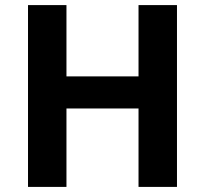

<svg xmlns="http://www.w3.org/2000/svg" viewBox="-20 -734 805 754"><path d="M675 0H524V-308H241V0H90V-714H241V-434H524V-714H675Z"/></svg>

Font: Noto Sans Bengali
Style: Bold
Weight: 700
Designer: Jelle Bosma - Monotype Design Team
Foundry: Monotype Imaging Inc.
Version: Version 2.003; ttfautohint (v1.8.4.7-5d5b)